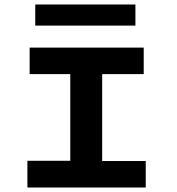

<svg xmlns="http://www.w3.org/2000/svg" viewBox="-20 -835 790 855"><path d="M102 0V-119H293V-505H112V-623H620V-505H435V-118H629V0ZM137 -721V-815H583V-721Z"/></svg>

Font: Inconsolata ExtraExpanded Black
Style: Regular
Weight: 900
Width: 8
Monospace: yes
Designer: Raph Levien, Cyreal, Brenton Simpson
Foundry: Raph Levien, Cyreal, Google
Version: Version 3.001; ttfautohint (v1.8.2.53-6de2)